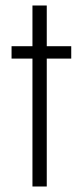

<svg xmlns="http://www.w3.org/2000/svg" viewBox="-20 -678 301 698"><path d="M98 0V-465H22V-510H98V-658H150V-510H239V-465H150V0Z"/></svg>

Font: Saira Condensed Light
Style: Regular
Weight: 300
Width: 3
Designer: Hector Gatti with collaboration of the Omnibus-Type team
Foundry: Omnibus-Type
Version: Version 1.101